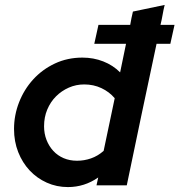

<svg xmlns="http://www.w3.org/2000/svg" viewBox="-20 -753 729 780"><path d="M372 0Q374 -8 375.5 -16Q377 -24 379 -32Q323 7 256 7Q210 7 170 -11Q130 -29 100.5 -60.5Q71 -92 54 -135Q37 -178 37 -229Q37 -285 57.5 -337.5Q78 -390 115 -430.5Q152 -471 203 -495Q254 -519 315 -519Q360 -519 399.5 -503.5Q439 -488 468 -459Q474 -488 480 -517Q486 -546 492 -575H363Q368 -595 371.5 -613.5Q375 -632 380 -652H509Q511 -666 514 -679Q517 -692 520 -706L649 -733Q644 -713 640.5 -692.5Q637 -672 632 -652H689Q684 -632 680.5 -613.5Q677 -595 672 -575H616Q585 -430 555 -287.5Q525 -145 495 0ZM159 -240Q159 -210 169 -184.5Q179 -159 196.5 -140Q214 -121 238.5 -110.5Q263 -100 293 -100Q322 -100 349.5 -109.5Q377 -119 401 -140Q412 -194 423.5 -247Q435 -300 446 -354Q424 -380 392 -395Q360 -410 322 -410Q289 -410 259.5 -397Q230 -384 207.5 -361.5Q185 -339 172 -308Q159 -277 159 -240Z"/></svg>

Font: Rosa Sans SemiBold
Style: Italic
Weight: 600
Italic angle: -12°
Designer: Pentagram / MCKL
Foundry: Pentagram / MCKL
Version: Version 1.005;September 16, 2019;FontCreator 11.5.0.2425 64-